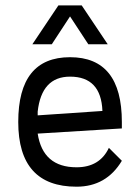

<svg xmlns="http://www.w3.org/2000/svg" viewBox="-20 -704 528 724"><path d="M268.6 0Q48.8 0 48.8 -244.1Q48.8 -488.3 244.1 -488.3Q439.5 -488.3 439.5 -244.1V-219.7L122.1 -200.2Q141.6 -73.2 268.6 -73.2Q356 -73.2 390.6 -146.5L439.5 -97.7Q380.9 0 268.6 0ZM366.2 -285.6Q361.3 -415 244.1 -415Q136.7 -415 122.1 -283.2V-269ZM102.1 -537.1 200.2 -683.6H288.1L386.2 -537.1H313L244.1 -642.1L175.3 -537.1Z"/></svg>

Font: Sanitrixie
Style: Regular
Weight: 400
Designer: Jayvee D. Enaguas (Grand Chaos)
Version: Version 1.1 - 6/9/2013